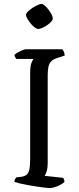

<svg xmlns="http://www.w3.org/2000/svg" viewBox="-20 -954 400 974"><path d="M232 0Q225 0 207.5 -2Q190 -4 167.5 -7.5Q145 -11 122 -15Q99 -19 80.5 -23.5Q62 -28 53 -31Q53 -38 56 -44Q59 -50 62 -54L88 -57Q106 -60 115.5 -68Q125 -76 129 -95Q133 -114 133 -148V-580Q133 -620 140 -636Q147 -652 150 -655H63Q61 -659 58 -662.5Q55 -666 53 -675Q58 -681 69.5 -687.5Q81 -694 93 -699Q105 -704 110 -704H296Q300 -700 304 -691.5Q308 -683 308 -672L268 -659Q250 -653 240 -643Q230 -633 226 -616.5Q222 -600 222 -572V-126Q222 -103 217 -86Q212 -69 206 -62L300 -52Q302 -50 304.5 -43.5Q307 -37 307 -31Q292 -18 270 -9Q248 0 232 0ZM173 -807Q167 -807 156 -815Q145 -823 135.5 -835Q126 -847 119 -859Q112 -871 112 -878Q112 -886 121.5 -895.5Q131 -905 144 -913.5Q157 -922 170 -928Q183 -934 190 -934Q198 -934 207.5 -925.5Q217 -917 226.5 -904.5Q236 -892 242 -880Q248 -868 248 -860Q248 -854 240 -844.5Q232 -835 219.5 -826.5Q207 -818 194.5 -812.5Q182 -807 173 -807Z"/></svg>

Font: Texturina 12pt Light
Style: Regular
Weight: 300
Designer: Guillermo Torres Carreño
Foundry: Omnibus-Type
Version: Version 1.002